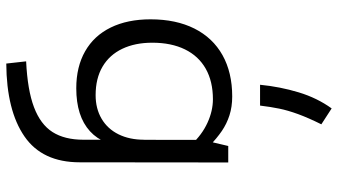

<svg xmlns="http://www.w3.org/2000/svg" viewBox="-254 -594 1082 615"><g transform="rotate(90 287.5 -286.0)"><path d="M176 171.8Q268.1 167.4 322.9 146.6Q377.8 125.9 402.5 87.2Q427.1 48.5 427.1 -12.2L427.6 -392.6L447.1 -475.6H499.9L499.4 0Q499.4 120.1 416.4 177.2Q333.5 234.4 183.1 235.4ZM262.2 11.2Q193.5 11.2 143.7 -17.2Q94 -45.5 67.7 -99.1Q41.4 -152.7 41.4 -226.8Q41.4 -308.2 70.9 -367.1Q100.5 -426 156.1 -457.2Q211.7 -488.3 288.6 -488.3Q321.5 -488.3 348.9 -479.5Q376.2 -470.7 399 -455.1Q421.9 -439.5 447.4 -415L442.7 -357.4Q411.1 -391.5 372.9 -409Q334.7 -426.5 297.4 -426.5Q240.5 -426.5 199.8 -403.6Q159.1 -380.6 137.7 -336.9Q116.3 -293.2 116.3 -232.2Q116.3 -177.1 135.8 -136.2Q155.3 -95.2 192.9 -73Q230.5 -50.8 284.2 -50.8Q327.3 -50.8 359.7 -69.8Q392.2 -88.9 409.7 -124.1Q427.1 -159.3 427.1 -206.5L448 -157.5Q448 -76.7 399.9 -32.7Q351.8 11.2 262.2 11.2ZM377.7 -773.8Q357.1 -732.3 345 -699.3Q333 -666.3 327.5 -639.2Q321.9 -612.1 317.7 -577.5H251Q257.3 -641.8 275.3 -701.2Q293.3 -760.6 326.8 -806.8Z"/></g></svg>

Font: DavidDev Light
Style: Regular
Weight: 300
Designer: David.dev
Foundry: David.dev
Version: Version 1.001;FEAKit 1.0